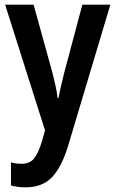

<svg xmlns="http://www.w3.org/2000/svg" viewBox="-20 -563 496 823"><path d="M2 -543H124L204 -254Q211 -226 217.5 -197.5Q224 -169 227 -143H231Q235 -166 241.5 -194Q248 -222 256 -254L333 -543H453L272 62Q244 154 202.5 197Q161 240 90 240Q72 240 56.5 238Q41 236 27 232V133Q37 136 49 137.5Q61 139 73 139Q107 139 125.5 117Q144 95 160 42L173 -4Z"/></svg>

Font: Noto Sans Georgian Condensed SemiBold
Style: Regular
Weight: 600
Width: 3
Designer: Monotype Design Team, Akaki Razmadze
Foundry: Google LLC
Version: Version 2.005; ttfautohint (v1.8.4.7-5d5b)